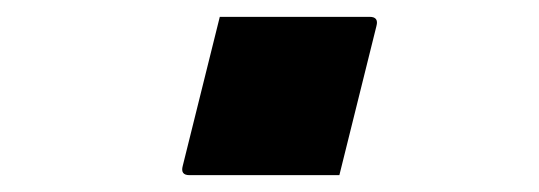

<svg xmlns="http://www.w3.org/2000/svg" viewBox="-20 -435 640 228"><path d="M383 -227H205Q194 -227 197 -238L241 -415H419Q430 -415 427 -404Z"/></svg>

Font: Recursive Mn Lnr St
Style: Bold Italic
Weight: 700
Italic angle: -15°
Monospace: yes
Version: Version 1.079;hotconv 1.0.112;makeotfexe 2.5.65598; ttfautoh